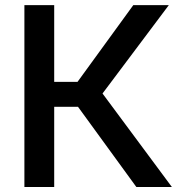

<svg xmlns="http://www.w3.org/2000/svg" viewBox="-20 -748 734 768"><path d="M77.6 0V-727.5H196.8V-420.4H290L513.2 -727.5H655.3L390.1 -374L667.5 0H525.4L292 -320.8H196.8V0Z"/></svg>

Font: Inter
Style: 540
Weight: 540
Designer: Rasmus Andersson
Foundry: rsms
Version: Version 4.001;git-66647c0bb